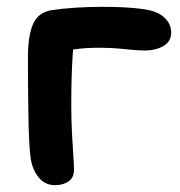

<svg xmlns="http://www.w3.org/2000/svg" viewBox="-20 -533 527 563"><path d="M141 10Q111 10 92 -14.5Q73 -39 69 -76Q67 -93 65.5 -122Q64 -151 63.5 -185.5Q63 -220 62.5 -255Q62 -290 62 -319.5Q62 -349 62 -368Q62 -427 76.5 -461.5Q91 -496 130 -503Q162 -508 201.5 -510.5Q241 -513 282 -513Q312 -513 343.5 -511.5Q375 -510 402 -506Q429 -502 446 -493Q464 -483 473 -468.5Q482 -454 482 -438Q482 -411 459 -398Q436 -385 407 -385Q386 -385 366.5 -387Q347 -389 324 -391Q301 -393 269 -393Q230 -393 200 -388.5Q170 -384 135 -376L198 -425Q195 -400 193 -369.5Q191 -339 190 -303.5Q189 -268 189 -226Q189 -182 191 -143.5Q193 -105 195 -77Q197 -49 197 -36Q197 -12 181 -1Q165 10 141 10Z"/></svg>

Font: Shantell Sans SemiBold
Style: Regular
Weight: 600
Designer: Stephen Nixon, Anya Danilova, Shantell Martin
Foundry: Arrow Type
Version: Version 1.011;[c5ecc13dd]